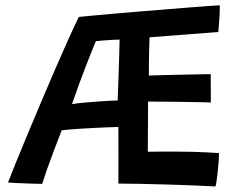

<svg xmlns="http://www.w3.org/2000/svg" viewBox="-20 -670 884 708"><path d="M774.5 17.5Q742 15.5 696.2 13.8Q650.5 12 599.8 10.5Q549 9 501 8Q453 7 416.5 7Q417 -43.5 416.8 -96.5Q416.5 -149.5 416.5 -202Q400.5 -201.5 376.8 -200.5Q353 -199.5 326 -198.2Q299 -197 274.2 -195.2Q249.5 -193.5 231.5 -192Q213.5 -190.5 207.5 -189.5Q193 -152.5 178.8 -114.8Q164.5 -77 153.2 -45Q142 -13 135.5 8Q125.5 8 108.8 7.5Q92 7 73.2 6.2Q54.5 5.5 37.5 4.8Q20.5 4 9.5 3Q19.5 -23 37.2 -67Q55 -111 78 -166.2Q101 -221.5 126.8 -282.2Q152.5 -343 178.2 -402.8Q204 -462.5 227.8 -515.5Q251.5 -568.5 270.5 -607.5Q279.5 -608.5 310.8 -611.5Q342 -614.5 387.2 -618.5Q432.5 -622.5 484.8 -626.8Q537 -631 588.8 -635.2Q640.5 -639.5 684.5 -643Q728.5 -646.5 757 -648.5Q785.5 -650.5 790.5 -650.5Q790.5 -625 789 -601.8Q787.5 -578.5 785 -552L531.5 -532.5Q531 -522.5 530.5 -503.2Q530 -484 529.5 -462Q529 -440 529 -420.8Q529 -401.5 529 -391.5Q540.5 -392 562.8 -392.5Q585 -393 612.8 -393.8Q640.5 -394.5 668.5 -395Q696.5 -395.5 720 -396Q743.5 -396.5 757 -396.5L757.5 -292Q750.5 -292.5 727.8 -293Q705 -293.5 674.8 -294Q644.5 -294.5 613.8 -294.8Q583 -295 559.2 -295.2Q535.5 -295.5 526 -295.5Q526 -252 525.5 -202.5Q525 -153 525 -110.5Q547.5 -111 576 -111Q604.5 -111 629.5 -111Q660 -111 690.2 -110.2Q720.5 -109.5 746.2 -108Q772 -106.5 787.5 -105.5Q787.5 -90.5 786 -71.5Q784.5 -52.5 782.5 -34Q780.5 -15.5 778.5 -1.8Q776.5 12 774.5 17.5ZM245.5 -286Q261.5 -289 292.5 -291.8Q323.5 -294.5 357.2 -296.8Q391 -299 414 -299.5Q414.5 -317.5 415.5 -343.5Q416.5 -369.5 417.5 -400Q418.5 -430.5 419.5 -462.2Q420.5 -494 421 -524Q410.5 -524 392.5 -523Q374.5 -522 357.8 -520.5Q341 -519 333.5 -518Q328 -505.5 318.2 -481Q308.5 -456.5 296 -424.5Q283.5 -392.5 270.5 -356.8Q257.5 -321 245.5 -286Z"/></svg>

Font: Grandstander Thin Medium
Style: Regular
Weight: 500
Version: Version 1.200